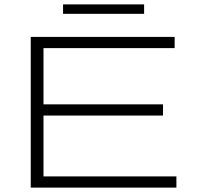

<svg xmlns="http://www.w3.org/2000/svg" viewBox="-20 -854 913 874"><path d="M120 0V-686H775V-635H178V-379H722V-328H178V-51H783V0ZM267 -791V-834H636V-791Z"/></svg>

Font: Archivo Expanded Thin
Style: Regular
Weight: 250
Width: 7
Designer: Hector Gatti
Foundry: Omnibus-Type
Version: Version 2.001